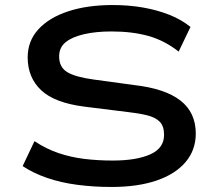

<svg xmlns="http://www.w3.org/2000/svg" viewBox="-20 -734 860 763"><path d="M423 9Q353 9 287.5 0.5Q222 -8 167 -27Q112 -46 70 -74L117 -173Q164 -142 213 -125.5Q262 -109 315.5 -102.5Q369 -96 428 -96Q522 -96 577 -120.5Q632 -145 632 -198Q632 -233 614.5 -250.5Q597 -268 564 -276Q531 -284 486 -289L317 -310Q197 -325 143.5 -375.5Q90 -426 90 -506Q90 -571 132.5 -617.5Q175 -664 251 -689Q327 -714 428 -714Q492 -714 549 -704Q606 -694 653.5 -675Q701 -656 737 -627L690 -529Q634 -573 570 -591Q506 -609 423 -609Q361 -609 313.5 -598Q266 -587 240.5 -566Q215 -545 215 -510Q215 -467 247 -447.5Q279 -428 352 -418L513 -396Q636 -382 697 -334.5Q758 -287 758 -203Q758 -138 717.5 -90Q677 -42 602 -16.5Q527 9 423 9Z"/></svg>

Font: Nunito Sans 7pt Expanded SemiBold
Style: Regular
Weight: 600
Width: 7
Designer: Vernon Adams
Foundry: Vernon Adams
Version: Version 3.101;gftools[0.9.27]